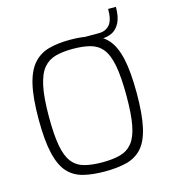

<svg xmlns="http://www.w3.org/2000/svg" viewBox="-124 -947 929 1051"><g transform="rotate(-15 341.0 -421.5)"><path d="M379 -701V-734H506Q541 -734 564 -759Q587 -784 587 -849H631Q631 -792 614 -759.5Q597 -727 570.5 -714Q544 -701 513 -701ZM341 6Q272 6 219.5 -7Q167 -20 132.5 -57.5Q98 -95 80.5 -169Q63 -243 63 -363Q63 -484 80.5 -558.5Q98 -633 133.5 -672.5Q169 -712 221 -726Q273 -740 341 -740Q412 -740 464.5 -726Q517 -712 551.5 -672.5Q586 -633 602.5 -558.5Q619 -484 619 -363Q619 -243 602 -169Q585 -95 550 -57.5Q515 -20 463 -7Q411 6 341 6ZM341 -46Q400 -46 442 -57.5Q484 -69 510.5 -102Q537 -135 549 -197.5Q561 -260 561 -363Q561 -471 548.5 -536Q536 -601 509.5 -633.5Q483 -666 441.5 -677Q400 -688 341 -688Q287 -688 245.5 -677Q204 -666 176.5 -633.5Q149 -601 135 -536Q121 -471 121 -363Q121 -260 132.5 -197.5Q144 -135 170 -102Q196 -69 238 -57.5Q280 -46 341 -46Z"/></g></svg>

Font: Exo Thin Light
Style: Regular
Weight: 300
Version: Version 2.000